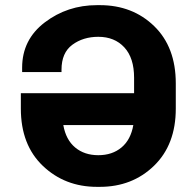

<svg xmlns="http://www.w3.org/2000/svg" viewBox="-20 -716 751 746"><path d="M368 -696Q495 -696 579 -614.5Q663 -533 663 -392V-294Q663 -154 578.5 -72Q494 10 368 10H357Q232 10 146.5 -71.5Q61 -153 61 -294V-354H501V-414Q501 -491 463 -532Q425 -573 362 -573Q303 -573 261 -542Q219 -511 219 -445V-436H66V-453Q66 -562 154 -629Q242 -696 357 -696ZM498 -230H226Q236 -173 272 -143Q308 -113 362 -113Q416 -113 452 -143Q488 -173 498 -230Z"/></svg>

Font: Chivo
Style: Bold
Weight: 700
Designer: Hector Gatti
Foundry: Omnibus-Type
Version: Version 1.007;PS 001.007;hotconv 1.0.88;makeotf.lib2.5.64775